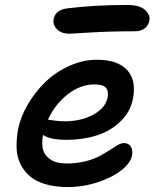

<svg xmlns="http://www.w3.org/2000/svg" viewBox="-20 -736 628 780"><path d="M263.2 -599.1Q228.5 -599.1 210.9 -617.7Q193.4 -636.2 198.2 -660.2Q206.5 -696.3 253.9 -702.1Q363.3 -715.8 497.1 -715.8Q548.3 -715.8 569.8 -695.1Q591.3 -674.3 586.9 -651.9Q583 -632.3 567.4 -620.6Q551.8 -608.9 527.8 -608.9Q428.7 -608.9 347.2 -604Q265.6 -599.1 263.2 -599.1ZM254.9 23.9Q203.6 23.9 164.3 12.2Q125 0.5 100.8 -20.5Q76.7 -41.5 62.5 -70.8Q48.3 -100.1 47.4 -135Q46.4 -169.9 53.2 -210Q63.5 -261.2 93 -311.8Q122.6 -362.3 164.1 -402.6Q205.6 -442.9 261 -468Q316.4 -493.2 374 -493.2Q457.5 -493.2 496.1 -451.9Q534.7 -410.6 520 -334Q509.3 -280.8 469 -242.2Q428.7 -203.6 372.8 -185.8Q316.9 -168 252 -168Q182.6 -168 154.8 -188Q148.4 -154.8 154.5 -129.6Q160.6 -104.5 185.1 -88.1Q209.5 -71.8 251 -71.8Q290.5 -71.8 325.2 -80.3Q359.9 -88.9 382.8 -101.1Q405.8 -113.3 424.3 -125.5Q442.9 -137.7 457.5 -146.2Q472.2 -154.8 482.9 -154.8Q502.9 -154.8 511.7 -139.9Q520.5 -125 516.1 -103Q509.8 -73.2 472.9 -44.2Q436 -15.1 376.7 4.4Q317.4 23.9 254.9 23.9ZM363.8 -393.1Q306.6 -393.1 255.1 -352.8Q203.6 -312.5 174.8 -250Q175.3 -250 198 -246.6Q220.7 -243.2 242.2 -243.2Q309.1 -243.2 358.4 -269.8Q407.7 -296.4 417 -338.9Q422.4 -366.7 409.9 -379.9Q397.5 -393.1 363.8 -393.1Z"/></svg>

Font: Shantell Sans Bouncy
Style: Italic
Weight: 500
Italic angle: -11.31°
Designer: Stephen Nixon, Anya Danilova, Shantell Martin
Foundry: Arrow Type
Version: Version 1.006;[9816181b4]